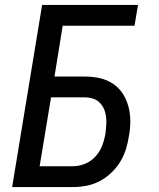

<svg xmlns="http://www.w3.org/2000/svg" viewBox="-20 -755 640 775"><path d="M29 0 150 -735H537L523 -651H233L200 -446H323Q354 -446 383 -439.5Q412 -433 436 -417Q460 -401 475.5 -377Q491 -353 498.5 -324.5Q506 -296 506 -265.5Q506 -235 500 -204Q496 -177 487.5 -150.5Q479 -124 464 -100Q449 -76 427.5 -56Q406 -36 380.5 -23Q355 -10 328 -5Q301 0 274 0ZM140 -84H274Q299 -84 323.5 -94Q348 -104 366 -124Q384 -144 393 -168.5Q402 -193 406 -218Q408 -234 409 -251Q410 -268 408 -284.5Q406 -301 399.5 -315.5Q393 -330 382 -341Q371 -352 355.5 -357Q340 -362 323 -362H186Z"/></svg>

Font: Iosevka Aile Medium
Style: Italic
Weight: 500
Italic angle: -9°
Designer: Belleve Invis
Foundry: Belleve Invis
Version: Version 31.1.0; ttfautohint (v1.8.4)